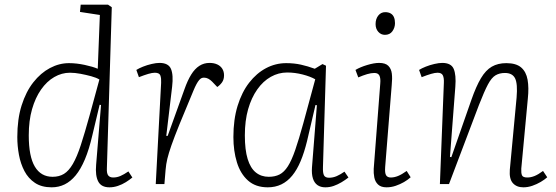

<svg xmlns="http://www.w3.org/2000/svg" viewBox="-20 -787 2378 821"><path d="M437 -67Q436 -45 443 -36.5Q450 -28 464 -28Q480 -28 495 -34.5Q510 -41 529 -54L546 -28Q534 -18 518 -8Q502 2 484 8Q466 14 448 14Q413 14 400 -11Q387 -36 391 -82L412 -338L406 -339L375 -209Q361 -148 343 -105.5Q325 -63 303.5 -37Q282 -11 256.5 1.5Q231 14 201 14Q158 14 129.5 -5Q101 -24 84.5 -55.5Q68 -87 61 -125Q54 -163 54 -201Q54 -278 72.5 -336.5Q91 -395 122.5 -435Q154 -475 193.5 -496Q233 -517 275 -517Q307 -517 342 -509.5Q377 -502 398 -493L407 -723L322 -736L325 -767H442L458 -756ZM205 -31Q233 -31 253.5 -43.5Q274 -56 291.5 -86Q309 -116 325.5 -166.5Q342 -217 363 -293L405 -447Q392 -455 370 -461Q348 -467 324 -471.5Q300 -476 279 -476Q244 -476 212 -457.5Q180 -439 155.5 -404Q131 -369 117 -320Q103 -271 103 -208Q103 -118 129 -74.5Q155 -31 205 -31Z M669 -433Q670 -451 666 -463.5Q662 -476 642 -476Q631 -476 614 -471Q597 -466 574 -457L563 -488Q574 -495 591.5 -502Q609 -509 628.5 -513.5Q648 -518 662 -518Q700 -518 711 -492.5Q722 -467 716 -416L691 -206H697L769 -406Q782 -443 797.5 -468Q813 -493 832.5 -505.5Q852 -518 876 -518Q895 -518 909 -511.5Q923 -505 930.5 -493Q938 -481 938 -465Q938 -447 929.5 -435Q921 -423 909 -415L887 -438Q879 -446 870.5 -450.5Q862 -455 852 -455Q847 -455 842 -453Q837 -451 831.5 -444.5Q826 -438 820 -427Q814 -416 807 -399Q770 -311 747.5 -255.5Q725 -200 713 -165.5Q701 -131 695.5 -108Q690 -85 688 -60L683 0H646Z M1361 -73Q1360 -47 1365.5 -37Q1371 -27 1387 -27Q1404 -27 1420 -34Q1436 -41 1453 -53L1470 -28Q1456 -17 1440 -7.5Q1424 2 1407 8Q1390 14 1371 14Q1351 14 1337.5 4.5Q1324 -5 1318 -24Q1312 -43 1314 -71L1335 -337L1329 -338L1293 -184Q1281 -135 1265.5 -98Q1250 -61 1229.5 -36Q1209 -11 1183 1.5Q1157 14 1125 14Q1073 14 1040.5 -15Q1008 -44 993 -93Q978 -142 978 -201Q978 -276 996 -334.5Q1014 -393 1045.5 -433.5Q1077 -474 1117.5 -495.5Q1158 -517 1204 -517Q1238 -517 1267 -510.5Q1296 -504 1326 -493L1359 -513L1374 -506ZM1129 -31Q1156 -31 1175.5 -41Q1195 -51 1211 -76Q1227 -101 1242.5 -146Q1258 -191 1277 -260L1328 -448Q1307 -460 1274 -468.5Q1241 -477 1208 -477Q1171 -477 1138 -458.5Q1105 -440 1080 -404.5Q1055 -369 1041 -320Q1027 -271 1027 -208Q1027 -146 1039 -107Q1051 -68 1074 -49.5Q1097 -31 1129 -31Z M1606 -430Q1608 -452 1602.5 -463.5Q1597 -475 1581 -475Q1567 -475 1550 -470Q1533 -465 1512 -456L1500 -488Q1520 -500 1550 -509Q1580 -518 1601 -518Q1628 -518 1640.5 -505.5Q1653 -493 1655.5 -472Q1658 -451 1655 -423L1627 -73Q1625 -47 1631 -37.5Q1637 -28 1651 -28Q1666 -28 1682 -34.5Q1698 -41 1719 -56L1736 -29Q1724 -18 1707.5 -8.5Q1691 1 1672 7.5Q1653 14 1633 14Q1609 14 1596.5 2Q1584 -10 1580.5 -28.5Q1577 -47 1578 -65ZM1586 -684Q1586 -706 1597.5 -720.5Q1609 -735 1627 -735Q1641 -735 1650.5 -729.5Q1660 -724 1664.5 -713.5Q1669 -703 1669 -688Q1669 -669 1658 -653.5Q1647 -638 1626 -638Q1609 -638 1597.5 -651Q1586 -664 1586 -684Z M2320 -29Q2309 -19 2292 -9Q2275 1 2256 7.5Q2237 14 2218 14Q2189 14 2173 -4Q2157 -22 2160 -61L2189 -370Q2194 -429 2182.5 -452Q2171 -475 2139 -475Q2116 -475 2099 -465Q2082 -455 2066.5 -426Q2051 -397 2028 -338L1900 0H1861L1878 -433Q1879 -454 1873.5 -465Q1868 -476 1851 -476Q1840 -476 1823 -471Q1806 -466 1783 -457L1772 -488Q1783 -495 1800.5 -502Q1818 -509 1837.5 -513.5Q1857 -518 1871 -518Q1909 -518 1920 -492.5Q1931 -467 1927 -416L1904 -116L1910 -115L1996 -361Q2016 -418 2036.5 -452.5Q2057 -487 2083 -502Q2109 -517 2145 -517Q2187 -517 2208.5 -498.5Q2230 -480 2236 -446Q2242 -412 2237 -365L2209 -66Q2208 -47 2212 -37.5Q2216 -28 2235 -28Q2250 -28 2266 -34.5Q2282 -41 2302 -56Z"/></svg>

Font: Literata 18pt ExtraLight
Style: Italic
Weight: 250
Italic angle: -2°
Designer: Latin by Veronika Burian and Jose Scaglione. Greek by Irene Vlachou. Cyrillic by Vera Evstafieva
Foundry: TypeTogether
Version: Version 3.103;gftools[0.9.29]